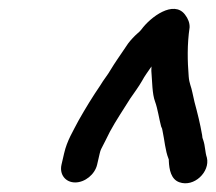

<svg xmlns="http://www.w3.org/2000/svg" viewBox="-20 -689 497 442"><path d="M153.1 -269C175.6 -269 198.4 -287.5 203.6 -310L209.6 -336C210.5 -340 211.6 -343.3 212.9 -346C220.3 -360 225.9 -371.7 233.1 -386C247.1 -412 264.4 -437.3 279.7 -462C288.9 -475.6 299.1 -488.9 307.1 -503C312.7 -513.8 321.6 -525.5 328.7 -536L328.4 -526C330.5 -501.3 330.2 -472.7 337 -455C342.9 -439.2 346.4 -414.6 350.9 -398C352.8 -394.7 353.9 -391 354.3 -387C358.8 -366.3 360.4 -342.3 367.8 -324C368.7 -322 369 -320.3 368.6 -319C369.5 -297.9 373.9 -276.3 392.7 -269.5C426.9 -257.2 463.9 -293.6 456.3 -326C451.8 -339.2 452.8 -352.2 447.7 -367C446.3 -369.7 445.5 -373.3 445.3 -378C440.8 -404.3 434.4 -429.7 427.8 -454L422.9 -476C420.3 -489.9 415.6 -496.6 414.4 -513C411.6 -547.5 410.6 -586 416.5 -626C416.8 -636 413.3 -645.8 405.8 -655.5C379.8 -689.4 326.7 -650.2 305.4 -621C303.4 -618.3 300.8 -615.7 297.5 -613C289.2 -605.7 281.6 -597.7 275 -589L262.8 -571C254.3 -558.4 243.2 -542.6 235.1 -529C227.7 -515.9 218.8 -506 210.6 -492C193.6 -467.2 176.1 -438.6 161.1 -412C148.3 -387.2 134.4 -365.7 127.6 -336L121.6 -310C116.4 -287.5 130.6 -269 153.1 -269Z"/></svg>

Font: HoneyBee
Style: BdIt
Weight: 700
Foundry: Cannot Into Space Fonts
Version: Version 0.89